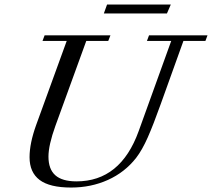

<svg xmlns="http://www.w3.org/2000/svg" viewBox="-20 -820 942 853"><path d="M441.4 -760.3 455.6 -799.8H738.8L721.7 -760.3ZM295.9 13.2Q200.7 13.2 156 -20.5Q111.3 -54.2 111.3 -121.6Q111.3 -183.1 140.6 -264.6L276.4 -638.2H168.9L178.2 -663.1H470.7L460.9 -638.2H363.3L226.1 -260.7Q195.3 -175.3 195.3 -124Q195.3 -68.4 225.8 -41.3Q256.3 -14.2 319.8 -14.2Q515.6 -14.2 596.2 -237.8L740.7 -638.2H632.8L642.1 -663.1H901.9L892.6 -638.2H794.9L693.8 -356.9Q661.6 -266.6 636.5 -209.7Q611.3 -152.8 584.5 -118.2Q534.2 -54.2 459.2 -20.5Q384.3 13.2 295.9 13.2Z"/></svg>

Font: Elstob 14pt
Style: Italic
Weight: 400
Italic angle: -20°
Designer: Peter S. Baker
Version: Version 1.015